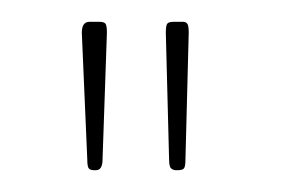

<svg xmlns="http://www.w3.org/2000/svg" viewBox="-20 -474 258 176"><path d="M150 -328Q150 -321 148.5 -319.5Q147 -318 143 -318H141Q139 -318 137 -319.5Q135 -321 135 -328L132 -444Q132 -451 133.5 -452.5Q135 -454 139 -454H148Q150 -454 151.5 -452.5Q153 -451 153 -444ZM74 -328Q74 -318 68 -318H66Q63 -318 61.5 -319.5Q60 -321 60 -328L55 -444Q55 -454 62 -454H71Q75 -454 76.5 -452.5Q78 -451 78 -444Z"/></svg>

Font: Chathura Light
Style: Regular
Weight: 300
Designer: Appaji Ambarisha Darbha
Foundry: Aditya Fonts
Version: Version 1.001 2016